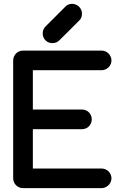

<svg xmlns="http://www.w3.org/2000/svg" viewBox="-20 -970 643 990"><path d="M503.9 -709Q514.2 -709 523.4 -705.1Q532.7 -701.2 539.6 -694.1Q546.4 -687 550.5 -678Q554.7 -668.9 554.7 -658.2Q554.7 -648.4 550.8 -639.2Q546.9 -629.9 540 -623Q533.2 -616.2 523.7 -612.1Q514.2 -607.9 503.9 -607.9H149.4V-405.3H402.8Q412.1 -405.3 421.4 -401.9Q430.7 -398.4 437.5 -391.6Q444.3 -384.8 448.7 -375.5Q453.1 -366.2 453.1 -354.5Q453.1 -343.3 448.7 -333.7Q444.3 -324.2 437.5 -317.6Q430.7 -311 421.4 -307.4Q412.1 -303.7 402.8 -303.7H149.4V-101.1H503.9Q513.7 -101.1 523.2 -97.2Q532.7 -93.3 539.6 -86.4Q546.4 -79.6 550.5 -70.3Q554.7 -61 554.7 -50.8Q554.7 -40.5 550.5 -31.2Q546.4 -22 539.6 -15.1Q532.7 -8.3 523.4 -4.2Q514.2 0 503.9 0H98.1Q87.9 0 78.6 -4.2Q69.3 -8.3 62.5 -15.1Q55.7 -22 51.8 -31.2Q47.9 -40.5 47.9 -50.8V-658.2Q47.9 -668.5 51.8 -677.7Q55.7 -687 62.5 -694.1Q69.3 -701.2 78.6 -705.1Q87.9 -709 98.1 -709ZM286.6 -762.7Q272 -747.6 250.5 -747.6Q229 -747.6 214.6 -762Q200.2 -776.4 200.2 -797.9Q200.2 -819.3 215.3 -834L316.4 -935.1Q330.1 -950.2 352.5 -950.2Q362.3 -950.2 371.8 -946Q381.3 -941.9 387.9 -935.3Q394.5 -928.7 398.7 -919.2Q402.8 -909.7 402.8 -899.9Q402.8 -877 388.2 -863.8L337.4 -813Z"/></svg>

Font: TGL 0-17
Style: Regular
Weight: 400
Designer: Peter Wiegel
Foundry: Peter Wiegel
Version: Version 1.003 2010